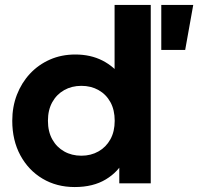

<svg xmlns="http://www.w3.org/2000/svg" viewBox="-20 -740 800 775"><path d="M281.5 15Q208.5 15 151.8 -18.8Q95 -52.5 62.2 -113Q29.5 -173.5 29.5 -252.5Q29.5 -309 48.2 -357.5Q67 -406 101 -442.5Q135 -479 181.5 -499.5Q228 -520 284 -520Q345.5 -520 393.2 -495.8Q441 -471.5 475.5 -425L442.5 -391.5V-720H588.5V0H461.5V-128L481.5 -95Q458 -46.5 407 -15.8Q356 15 281.5 15ZM308.5 -111.5Q347 -111.5 377.5 -128.8Q408 -146 425.5 -177.5Q443 -209 443 -252.5Q443 -296 425.8 -327.5Q408.5 -359 378 -376.2Q347.5 -393.5 308.5 -393.5Q269.5 -393.5 239 -376.2Q208.5 -359 191 -327.5Q173.5 -296 173.5 -252.5Q173.5 -209 191 -177.5Q208.5 -146 239 -128.8Q269.5 -111.5 308.5 -111.5ZM631 -538.5V-720H760L727.5 -538.5Z"/></svg>

Font: Geologica Cursive SemiBold
Style: Regular
Weight: 600
Designer: Sindre Bremnes, Frode Helland
Foundry: Monokrom Skriftforlag AS
Version: Version 1.010;gftools[0.9.28]